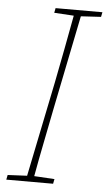

<svg xmlns="http://www.w3.org/2000/svg" viewBox="-53 -773 453 809"><g transform="rotate(5 173.5 -369.0)"><path d="M145 -718 149 -738H347L343 -718L258 -713L177 -313Q163 -241 148.5 -169Q134 -97 121 -25L207 -20L203 0H5L9 -20L91 -24L173 -425Q187 -497 201 -569Q215 -641 228 -713Z"/></g></svg>

Font: Source Serif Pro ExtraLight
Style: Italic
Weight: 200
Italic angle: -12°
Designer: Frank Grießhammer
Foundry: Adobe Systems Incorporated
Version: Version 3.001;hotconv 1.0.111;makeotfexe 2.5.65597